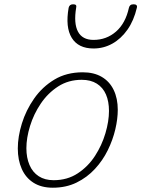

<svg xmlns="http://www.w3.org/2000/svg" viewBox="-20 -856 659 895"><path d="M226 19Q173 19 136.5 -4Q100 -27 81.5 -68.5Q63 -110 63 -164Q63 -219 82 -280.5Q101 -342 139 -396.5Q177 -451 233.5 -485Q290 -519 366 -519Q418 -519 454.5 -497.5Q491 -476 510 -436.5Q529 -397 529 -344Q529 -302 517.5 -253Q506 -204 482.5 -156Q459 -108 422.5 -68.5Q386 -29 337 -5Q288 19 226 19ZM230 -16Q294 -16 342.5 -48Q391 -80 423 -129.5Q455 -179 471.5 -235Q488 -291 488 -339Q488 -383 474 -415.5Q460 -448 431.5 -466Q403 -484 361 -484Q299 -484 251 -453Q203 -422 170 -373Q137 -324 120 -268.5Q103 -213 103 -165Q103 -121 117.5 -87Q132 -53 160.5 -34.5Q189 -16 230 -16ZM416 -630Q345 -630 314.5 -679.5Q284 -729 300 -820Q302 -828 307 -832Q312 -836 321 -836Q331 -836 334 -832Q337 -828 335 -820Q323 -747 343.5 -708.5Q364 -670 416 -670Q476 -670 520.5 -708.5Q565 -747 581 -820Q583 -828 588 -832Q593 -836 603 -836Q612 -836 616 -832Q620 -828 618 -820Q604 -760 574 -717.5Q544 -675 503.5 -652.5Q463 -630 416 -630Z"/></svg>

Font: Playwrite US Trad Thin
Style: Regular
Weight: 250
Designer: Veronika Burian, José Scaglione
Foundry: TypeTogether
Version: Version 1.003